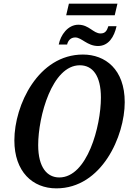

<svg xmlns="http://www.w3.org/2000/svg" viewBox="-20 -1025 715 1056"><path d="M344 -941H611L626 -1005H359ZM519 -772C577 -772 608 -822 621 -881H576C568 -856 559 -841 533 -841C493 -841 470 -889 411 -889C353 -889 313 -832 303 -780H349C354 -801 368 -819 394 -819C429 -819 460 -772 519 -772ZM290 11C540 11 666 -277 666 -463C666 -644 559 -725 436 -725C191 -725 59 -448 59 -253C59 -81 159 11 290 11ZM306 -49C240 -49 190 -103 190 -227C190 -384 266 -666 419 -666C488 -666 535 -611 535 -488C535 -331 460 -49 306 -49Z"/></svg>

Font: Noto Serif Condensed SemiBold
Style: Italic
Weight: 600
Width: 3
Italic angle: -12°
Designer: Monotype Design Team
Foundry: Monotype Imaging Inc.
Version: Version 2.014